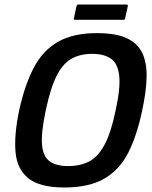

<svg xmlns="http://www.w3.org/2000/svg" viewBox="-20 -824 675 852"><path d="M65 -334Q89 -444 128.5 -521Q168 -598 235.5 -637.5Q303 -677 410 -677Q494 -677 542.5 -654.5Q591 -632 611.5 -588.5Q632 -545 630.5 -481Q629 -417 611 -334Q588 -224 550 -148Q512 -72 444 -32Q376 8 265 8Q158 8 107 -32Q56 -72 49 -148Q42 -224 65 -334ZM183 -334Q162 -236 166.5 -182.5Q171 -129 200.5 -108Q230 -87 283 -87Q336 -87 375.5 -107.5Q415 -128 444 -182Q473 -236 493 -334Q515 -434 509 -488Q503 -542 472.5 -563.5Q442 -585 389 -585Q336 -585 297.5 -563.5Q259 -542 231.5 -488Q204 -434 183 -334ZM535 -741Q534 -738 532.5 -737Q531 -736 524 -736H315Q309 -736 308 -737.5Q307 -739 308 -743L319 -795Q321 -801 322.5 -802.5Q324 -804 330 -804H539Q545 -804 546.5 -802.5Q548 -801 547 -796Z"/></svg>

Font: Glory SemiBold
Style: Italic
Weight: 600
Italic angle: -12°
Designer: Robert Leuschke
Foundry: Robert Leuschke
Version: Version 1.011